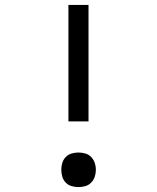

<svg xmlns="http://www.w3.org/2000/svg" viewBox="-20 -755 640 783"><path d="M259 -260V-735H341V-260ZM300 8Q286 8 272 4Q258 0 248 -10.5Q238 -21 234 -34.5Q230 -48 230 -63Q230 -77 234 -90.5Q238 -104 248 -114.5Q258 -125 272 -129Q286 -133 300 -133Q314 -133 328 -129Q342 -125 352 -114.5Q362 -104 366.5 -90.5Q371 -77 371 -63Q371 -48 366.5 -34.5Q362 -21 352 -10.5Q342 0 328 4Q314 8 300 8Z"/></svg>

Font: Iosevka Plex Etoile
Style: Regular
Weight: 400
Designer: Belleve Invis
Foundry: Belleve Invis
Version: Version 25.1.1; ttfautohint (v1.8.4)